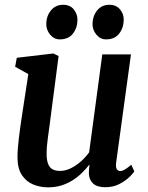

<svg xmlns="http://www.w3.org/2000/svg" viewBox="-20 -794 635 824"><path d="M185.5 10Q153 10 123.2 -2Q93.5 -14 74.5 -41.8Q55.5 -69.5 55 -117Q55 -134.5 56.5 -155.5Q58 -176.5 60.8 -199.8Q63.5 -223 66.8 -246.8Q70 -270.5 73.5 -292.5L101.5 -476L45 -507.5L52 -546L209 -564.5L231.5 -553.5L197 -289Q194.5 -268 191.5 -246.5Q188.5 -225 185.8 -205.2Q183 -185.5 181.5 -167.8Q180 -150 180 -136Q180 -107 186.5 -90.5Q193 -74 206 -67.2Q219 -60.5 237.5 -60.5Q261 -60.5 284.2 -72Q307.5 -83.5 327.8 -101.8Q348 -120 362.5 -140L419 -560.5H542L478.5 -96.5Q476 -77.5 481 -68.8Q486 -60 495.5 -60Q504.5 -60 515 -66Q525.5 -72 543.5 -87L556.5 -58Q551.5 -50 534.8 -33.8Q518 -17.5 491.8 -4Q465.5 9.5 432 9.5Q397 9.5 379.8 -6.2Q362.5 -22 361.5 -48.5Q361.5 -51 361.5 -55.2Q361.5 -59.5 362 -64.8Q362.5 -70 363 -75.5Q363.5 -81 364 -85.5L362.5 -86.5Q349 -69 331.5 -51.8Q314 -34.5 292 -20.5Q270 -6.5 243.8 1.8Q217.5 10 185.5 10ZM236.5 -625Q212 -625 195 -645.5Q178 -666 178.5 -692.5Q179.5 -726.5 199.2 -750Q219 -773.5 251 -773.5Q280.5 -773.5 296.5 -753.8Q312.5 -734 312.5 -709Q312 -674 292.8 -649.5Q273.5 -625 236.5 -625ZM435 -625Q410.5 -625 393.5 -645.5Q376.5 -666 377 -692.5Q378 -726.5 397.5 -750Q417 -773.5 449.5 -773.5Q478.5 -773.5 495 -753.8Q511.5 -734 511 -709Q510.5 -674 491.2 -649.5Q472 -625 435 -625Z"/></svg>

Font: Merriweather 24pt SemiBold
Style: Italic
Weight: 600
Italic angle: -7.8°
Version: Version 2.101